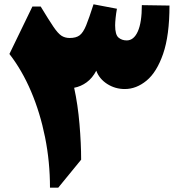

<svg xmlns="http://www.w3.org/2000/svg" viewBox="-20 -865 831 885"><path d="M633.8 -841.3 761.2 -839.4Q761.2 -701.7 731.9 -616.9Q702.6 -532.2 655.5 -493.4Q608.4 -454.6 555.2 -454.6Q510.7 -454.6 474.1 -478Q437.5 -501.5 423.8 -539.1Q405.8 -504.9 379.4 -485.6Q353 -466.3 321.8 -460.4Q338.9 -382.3 346.4 -293Q354 -203.6 354 -128.9L248.5 0H210.4Q210.4 -119.6 187.7 -232.4Q165 -345.2 123.3 -443.4Q81.5 -541.5 23.4 -616.2L129.4 -835H167.5Q205.1 -772.9 226.1 -741.9Q247.1 -710.9 263.2 -700.4Q279.3 -689.9 301.3 -689.9Q330.6 -689.9 346.9 -702.1Q363.3 -714.4 377 -747.8Q390.6 -781.2 411.1 -845.2L519 -824.7Q515.1 -803.7 512.9 -782.5Q510.7 -761.2 510.7 -748Q510.7 -705.1 526.1 -691.9Q541.5 -678.7 564 -678.7Q596.7 -678.7 615.2 -720Q633.8 -761.2 633.8 -841.3Z"/></svg>

Font: Pinar-FD Black
Style: Regular
Weight: 900
Designer: Amin Abedi
Version: Version 3.000